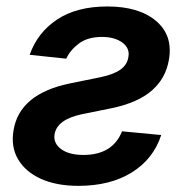

<svg xmlns="http://www.w3.org/2000/svg" viewBox="-20 -573 589 603"><path d="M73.2 -400.9Q97.7 -470.7 159.4 -511.7Q221.2 -552.7 317.4 -552.7Q416 -552.7 469.7 -507.6Q523.4 -462.4 510.7 -386.7Q501 -327.1 457 -288.8Q413.1 -250.5 331.5 -233.4L235.4 -213.9Q159.2 -197.3 151.4 -151.4Q147 -123.5 171.6 -105Q196.3 -86.4 242.2 -86.4Q333.5 -86.4 363.3 -160.6L486.3 -148.9Q461.9 -73.7 394 -31.5Q326.2 10.7 226.1 10.7Q157.7 10.7 108.9 -11.2Q60.1 -33.2 36.9 -72.5Q13.7 -111.8 22.5 -163.6Q41 -278.3 199.7 -311L295.9 -330.6Q338.9 -339.8 359.4 -355.2Q379.9 -370.6 383.3 -394.5Q388.2 -421.9 364 -439.5Q339.8 -457 300.3 -457Q255.4 -457 227.8 -436.3Q200.2 -415.5 188 -388.7Z"/></svg>

Font: Inter Semi Bold
Style: Italic
Weight: 600
Italic angle: -9.39999°
Designer: Rasmus Andersson
Foundry: rsms
Version: Version 4.000;git-3c8e0fc